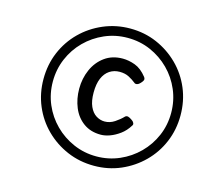

<svg xmlns="http://www.w3.org/2000/svg" viewBox="-104 -927 1113 991"><g transform="rotate(15 452.5 -431.5)"><path d="M476 -65Q399 -65 332.5 -93.5Q266 -122 215.5 -172Q165 -222 137 -288.5Q109 -355 109 -431Q109 -508 137 -574.5Q165 -641 215.5 -691Q266 -741 333 -769.5Q400 -798 475 -798Q552 -798 618 -769.5Q684 -741 734.5 -691Q785 -641 813 -574.5Q841 -508 841 -431Q841 -355 813 -288.5Q785 -222 734.5 -172Q684 -122 618 -93.5Q552 -65 476 -65ZM475 -115Q540 -115 597.5 -140Q655 -165 698.5 -208.5Q742 -252 766.5 -309Q791 -366 791 -431Q791 -496 766.5 -553.5Q742 -611 698.5 -654.5Q655 -698 598 -723Q541 -748 475 -748Q410 -748 352.5 -723Q295 -698 251.5 -654.5Q208 -611 183.5 -553.5Q159 -496 159 -431Q159 -366 183.5 -309Q208 -252 251.5 -208.5Q295 -165 352.5 -140Q410 -115 475 -115ZM468 -229Q414 -229 376 -256.5Q338 -284 319 -330Q300 -376 300 -430Q300 -485 321 -532.5Q342 -580 382 -609Q422 -638 478 -638Q510 -638 544 -625.5Q578 -613 608 -575Q615 -565 611 -557Q607 -549 600 -542Q590 -531 581 -529.5Q572 -528 567 -533Q551 -546 530 -557Q509 -568 480 -568Q450 -568 426.5 -552.5Q403 -537 390 -506.5Q377 -476 377 -430Q377 -385 390 -356Q403 -327 424.5 -313.5Q446 -300 470 -300Q498 -300 523 -316.5Q548 -333 566 -352Q573 -358 582 -355.5Q591 -353 602 -345Q611 -340 615 -331.5Q619 -323 614 -317Q595 -286 569 -267Q543 -248 517 -238.5Q491 -229 468 -229Z"/></g></svg>

Font: Playwrite GB S
Style: Italic
Weight: 400
Italic angle: -7°
Designer: Veronika Burian, José Scaglione
Foundry: TypeTogether
Version: Version 1.000